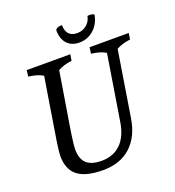

<svg xmlns="http://www.w3.org/2000/svg" viewBox="-149 -953 979 1077"><g transform="rotate(-20 340.0 -415.0)"><path d="M83 -150Q83 -172 93 -238Q103 -304 126 -444L152 -604Q121 -623 66 -630L71 -667H331L325 -630Q276 -624 242 -605L212 -420Q191 -295 182.5 -237Q174 -179 174 -157Q174 -98 203.5 -71.5Q233 -45 293 -45Q363 -45 407 -88Q451 -131 464 -212L527 -604Q494 -624 441 -630L446 -667H680L674 -630Q625 -624 591 -605L528 -212Q511 -107 448 -50Q385 7 283 7Q180 7 131.5 -31Q83 -69 83 -150ZM303 -821Q308 -830 320 -834Q332 -838 343 -836Q343 -801 360 -783Q377 -765 409 -765Q441 -765 465 -784.5Q489 -804 495 -836Q498 -837 505 -837Q525 -837 535 -830Q525 -776 488.5 -743.5Q452 -711 402 -711Q356 -711 329.5 -740Q303 -769 303 -821Z"/></g></svg>

Font: Caladea
Style: Italic
Weight: 400
Italic angle: -9°
Designer: Carolina Giovagnoli and Andres Torresi
Foundry: Carolina Giovagnoli & Andres Torresi
Version: Version 1.001